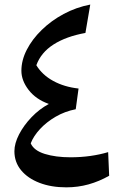

<svg xmlns="http://www.w3.org/2000/svg" viewBox="-20 -805 527 833"><path d="M191.9 -354Q135.7 -374 104.2 -414.8Q72.8 -455.6 72.8 -498Q72.8 -543.5 96.2 -589.1Q119.6 -634.8 160.9 -675Q202.1 -715.3 256.3 -744.4Q310.5 -773.4 371.6 -785.2L350.6 -662.1Q267.1 -647 212.4 -612.1Q157.7 -577.1 137.7 -522Q163.1 -480 210.9 -453.9Q258.8 -427.7 320.8 -420.9L308.6 -331.1Q261.2 -321.8 221.4 -298.6Q181.6 -275.4 153.6 -245.1Q125.5 -214.8 113.3 -183.1Q127 -151.9 174.3 -137.2Q221.7 -122.6 286.1 -122.6Q330.6 -122.6 372.1 -128.4Q413.6 -134.3 449.2 -145L453.6 -42.5Q410.6 -18.1 364.3 -5.1Q317.9 7.8 267.6 7.8Q202.1 7.8 151.4 -11.7Q100.6 -31.2 71.5 -66.4Q42.5 -101.6 42.5 -148.9Q42.5 -182.6 62.7 -221.9Q83 -261.2 116.9 -296.6Q150.9 -332 191.9 -354Z"/></svg>

Font: Pinar-DS1-FD SemiBold
Style: Regular
Weight: 600
Designer: Amin Abedi
Version: Version 3.000